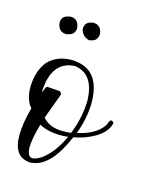

<svg xmlns="http://www.w3.org/2000/svg" viewBox="-69 -373 321 416"><g transform="rotate(15 92.0 -165.0)"><path d="M37 -86Q27 -51 27 -32Q27 -32 27 -31Q28 -12 39 -11Q59 -13 82 -42Q93 -57 102 -76Q90 -75 82 -75Q55 -76 37 -86ZM77 -228Q77 -228 76 -228Q36 -226 25 -182Q23 -171 22 -160Q22 -157 23 -155L27 -166Q29 -169 31 -169H32L59 -167Q62 -165 63 -162Q63 -162 63 -160Q62 -158 42 -103Q58 -85 87 -85Q96 -85 106 -86Q122 -126 122 -164Q120 -222 77 -228ZM184 -135Q188 -133 189 -130Q183 -101 136 -84Q124 -80 113 -78Q83 -8 44 -2Q40 -1 37 -1Q-1 -3 -1 -52Q-1 -79 9 -115Q-5 -131 -5 -160Q-4 -196 14 -218Q34 -239 67 -239Q73 -239 78 -238Q131 -231 132 -162Q132 -126 118 -89Q160 -98 176 -123Q178 -128 179 -131Q181 -134 184 -135ZM72 -310Q72 -325 86 -328Q89 -329 91 -329Q106 -329 110 -314Q111 -311 111 -310Q111 -294 96 -291Q93 -290 91 -290Q75 -295 72 -310ZM20 -310Q20 -325 35 -328Q38 -329 40 -329Q55 -329 59 -314Q59 -311 60 -310Q60 -294 45 -291Q42 -290 40 -290Q25 -290 21 -305Q21 -308 20 -310Z"/></g></svg>

Font: Maria
Style: Christmas
Weight: 400
Designer: Muhammad Yoni
Version: Version 001.000